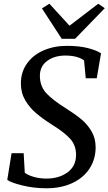

<svg xmlns="http://www.w3.org/2000/svg" viewBox="-20 -999 582 1030"><path d="M330 -701Q273 -701 233.5 -672.5Q194 -644 194 -592Q194 -536 229 -498.5Q264 -461 335 -417Q384 -386 416.5 -359Q449 -332 471 -294.5Q493 -257 493 -209Q493 -145 460.5 -95Q428 -45 368 -17Q308 11 229 11Q162 11 100.5 -4Q39 -19 19 -34L42 -177H107L113 -72Q132 -58 163.5 -49.5Q195 -41 229 -41Q297 -41 342.5 -74.5Q388 -108 388 -168Q388 -220 356 -255Q324 -290 259 -330Q209 -362 174 -391.5Q139 -421 115.5 -461Q92 -501 92 -551Q92 -612 124.5 -658Q157 -704 213.5 -728.5Q270 -753 338 -753Q405 -753 451.5 -741Q498 -729 522 -713L499 -579H440L431 -675Q395 -701 330 -701ZM245 -979 353 -861 507 -979 542 -955 383 -791H311L205 -954Z"/></svg>

Font: Koeln Type Serif
Style: Italic
Weight: 400
Italic angle: -8°
Designer: Eben Sorkin
Foundry: Eben Sorkin
Version: Version 2.002